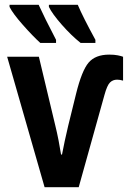

<svg xmlns="http://www.w3.org/2000/svg" viewBox="-20 -785 540 805"><path d="M380 -605V-618Q327 -715 306 -765H185V-756Q199 -727 239 -681.5Q279 -636 318 -605ZM215 -605V-618Q165 -714 142 -765H20V-756Q34 -728 76 -680.5Q118 -633 149 -605ZM310 0 418 -387Q429 -427 441 -439Q453 -451 471 -451Q482 -451 496 -447V-547Q489 -550 474 -553Q459 -556 438 -556Q380 -556 351.5 -522.5Q323 -489 299 -392L266 -258Q258 -225 251.5 -194Q245 -163 240 -137H236Q232 -163 225.5 -196.5Q219 -230 212 -258L143 -547H10L167 0Z"/></svg>

Font: Noto Sans Mono UI Condensed
Style: Bold
Weight: 700
Width: 3
Designer: Monotype Design team
Foundry: Monotype Imaging Inc.
Version: 1.000